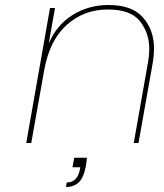

<svg xmlns="http://www.w3.org/2000/svg" viewBox="-20 -572 654 768"><path d="M414 -552Q509 -552 552.5 -501.5Q596 -451 596 -379Q596 -350 590 -315L534 0H515L571 -317Q577 -349 577 -377Q577 -440 540 -487Q503 -534 411 -534Q315 -534 246 -471.5Q177 -409 156 -287L105 0H85L180 -540H200L175 -398Q207 -473 271 -512.5Q335 -552 414 -552ZM328 59Q326 77 324 90Q315 139 295 157.5Q275 176 244 176L247 158Q290 158 300 104L301 97H270L277 59Z"/></svg>

Font: Fz Poppins Thin
Style: Italic
Weight: 100
Italic angle: -10°
Designer: Ninad Kale (Devanagari), Jonny Pinhorn (Latin)
Foundry: Indian Type Foundry
Version: Vit hóa bi Vntype.Com & FontZin.Com